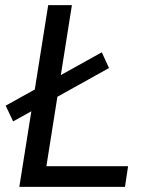

<svg xmlns="http://www.w3.org/2000/svg" viewBox="-20 -725 569 745"><path d="M55 0 167 -705H259L160 -80H477L465 0ZM31 -254 2 -315 375 -522 403 -461Z"/></svg>

Font: Nunito Sans 10pt SemiCondensed Medium
Style: Italic
Weight: 500
Width: 4
Italic angle: -9°
Designer: Vernon Adams
Foundry: Vernon Adams
Version: Version 3.101;gftools[0.9.27]